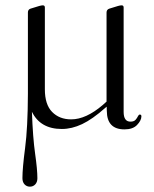

<svg xmlns="http://www.w3.org/2000/svg" viewBox="-20 -474 577 719"><path d="M446 10.5Q380.5 10.5 380 -58.5L379.5 -74.5L373.5 -69.5Q326 -27.5 287.5 -9.2Q249 9 211.5 9Q131 9 99.5 -55.5Q103 42 111.5 101.5Q120 161 120 193.5Q120 208 112 216.5Q104 225 92 225Q80 225 72 216.5Q64 208 64 193Q64 156 74 80.2Q84 4.5 84.5 -122.5Q84.5 -124.5 84.5 -126.5V-427.5Q84.5 -438 94 -441.5L126.5 -451.5Q135.5 -454 140.5 -454Q148 -454 148 -446V-139.5Q148 -82.5 175.2 -54.8Q202.5 -27 246.5 -27Q302 -27 365 -81L379 -93.5V-427Q379 -438 389 -441.5L421.5 -451.5Q430 -454 435.5 -454Q443 -454 443 -446V-55Q443 -18.5 468.5 -18.5Q481.5 -18.5 487.5 -25.2Q493.5 -32 496.5 -38.5Q499.5 -45 503.5 -45Q510 -45 509.5 -37.5Q509 -22.5 493.2 -6Q477.5 10.5 446 10.5Z"/></svg>

Font: Fraunces 72pt Light
Style: Regular
Weight: 300
Version: Version 1.000;[0bf87f6ff]